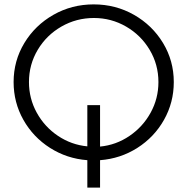

<svg xmlns="http://www.w3.org/2000/svg" viewBox="-20 -725 854 875"><path d="M436 5V130H378V5Q285 -2 208 -51Q131 -100 86.5 -179Q42 -258 42 -351Q42 -448 91 -529Q140 -610 223.5 -657.5Q307 -705 407 -705Q507 -705 590.5 -657.5Q674 -610 723 -529Q772 -448 772 -351Q772 -258 727.5 -179Q683 -100 606 -51Q529 -2 436 5ZM702 -351Q702 -431 662 -498Q622 -565 554.5 -604Q487 -643 408 -643Q328 -643 260 -604Q192 -565 152 -498Q112 -431 112 -351Q112 -276 147.5 -211.5Q183 -147 244 -106Q305 -65 378 -58V-246H436V-57Q509 -64 570 -105.5Q631 -147 666.5 -211.5Q702 -276 702 -351Z"/></svg>

Font: TypoPRO Montserrat Alternates
Style: Regular
Weight: 300
Designer: Julieta Ulanovsky
Foundry: Julieta Ulanovsky
Version: Version 6.001